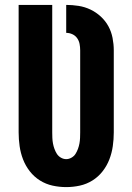

<svg xmlns="http://www.w3.org/2000/svg" viewBox="-20 -755 540 783"><path d="M250 8Q222 8 194.5 2Q167 -4 143 -19Q119 -34 101.5 -56.5Q84 -79 74 -105Q64 -131 60 -159Q56 -187 56 -215V-735H193V-215Q193 -204 193.5 -192.5Q194 -181 196 -170Q198 -159 202 -148Q206 -137 212 -127.5Q218 -118 228.5 -112Q239 -106 250 -106Q261 -106 271.5 -112Q282 -118 288 -127.5Q294 -137 298 -148Q302 -159 304 -170Q306 -181 306.5 -192.5Q307 -204 307 -215V-550Q307 -563 304.5 -576Q302 -589 294.5 -599.5Q287 -610 275 -615.5Q263 -621 250 -621V-735Q275 -735 300.5 -731Q326 -727 349 -716Q372 -705 391 -687.5Q410 -670 422 -648Q434 -626 439 -600.5Q444 -575 444 -550V-215Q444 -187 440 -159Q436 -131 426 -105Q416 -79 398.5 -56.5Q381 -34 357 -19Q333 -4 305.5 2Q278 8 250 8Z"/></svg>

Font: Iosevka SS18 Heavy
Style: Regular
Weight: 900
Monospace: yes
Designer: Belleve Invis
Foundry: Belleve Invis
Version: Version 25.1.1; ttfautohint (v1.8.4)